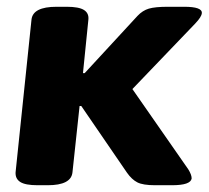

<svg xmlns="http://www.w3.org/2000/svg" viewBox="-20 -545 616 567"><path d="M91 2Q55 2 40 -7.5Q25 -17 26 -36L73 -487Q77 -525 147 -525H177Q213 -525 228 -515.5Q243 -506 241 -487L225 -329H230L386 -498Q401 -514 419.5 -519.5Q438 -525 476 -525H524Q578 -525 576 -506Q575 -495 557 -476L371 -282L536 -45Q546 -29 546 -18Q543 2 488 2H438Q402 2 385.5 -6.5Q369 -15 355 -35L220 -232H215L194 -36Q190 2 121 2Z"/></svg>

Font: Asap Semi Expanded Semi Expanded ExtraBold
Style: Italic
Weight: 800
Width: 6
Italic angle: -6°
Designer: Pablo Cosgaya
Foundry: Omnibus-Type
Version: Version 3.001; ttfautohint (v1.8.4.7-5d5b)